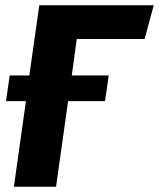

<svg xmlns="http://www.w3.org/2000/svg" viewBox="-20 -713 607 733"><path d="M532 -564 567 -693H130L92 -425H17L3 -327H79L33 0H194L240 -327H381L395 -425H254L273 -564Z"/></svg>

Font: Fira Sans
Style: Bold Italic
Weight: 700
Italic angle: -8°
Designer: bBox Type GmbH & Carrois Corporate GbR & Edenspiekermann AG
Foundry: bBox Type GmbH & Carrois Corporate GbR & Edenspiekermann AG
Version: Version 4.301;PS 004.301;hotconv 1.0.88;makeotf.lib2.5.64775